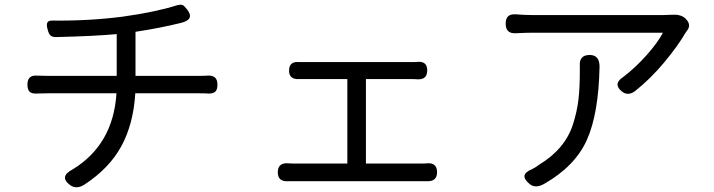

<svg xmlns="http://www.w3.org/2000/svg" viewBox="-20 -773 3040 817"><path d="M181.6 -450.2H476.6V-627.9Q382.8 -619.1 217.8 -615.2Q202.1 -615.2 194.8 -622.1Q187.5 -628.9 183.6 -644.5Q176.8 -666 181.2 -676.3Q185.5 -686.5 206.1 -685.5Q357.4 -683.6 502 -702.1Q641.6 -721.7 731.4 -750Q750 -754.9 757.3 -751.5Q764.6 -748 776.4 -732.4Q809.6 -690.4 751 -675.8Q660.2 -653.3 556.6 -637.7V-450.2H827.1Q850.6 -450.2 863.3 -451.2Q905.3 -454.1 905.3 -413.1Q905.3 -391.6 896 -382.8Q886.7 -374 865.2 -375Q853.5 -376 829.1 -376H555.7Q547.9 -246.1 496.6 -151.4Q445.3 -56.6 338.9 12.7Q304.7 34.2 278.3 14.6Q229.5 -21.5 290 -52.7Q461.9 -158.2 475.6 -376H183.6Q175.8 -376 159.2 -375.5Q142.6 -375 134.8 -375Q114.3 -374 105.5 -383.3Q96.7 -392.6 96.7 -413.1Q96.7 -454.1 136.7 -451.2Q144.5 -451.2 159.2 -450.7Q173.8 -450.2 181.6 -450.2Z M1793.9 -2H1206.1Q1162.1 1 1162.1 -40Q1162.1 -81.1 1206.1 -78.1Q1214.8 -77.1 1232.4 -77.1H1458V-436.5H1253.9Q1210 -433.6 1210 -472.7Q1210 -513.7 1254.9 -508.8H1727.5Q1748 -508.8 1757.8 -509.8Q1797.9 -512.7 1797.9 -473.6Q1797.9 -433.6 1756.8 -435.5Q1747.1 -436.5 1727.5 -436.5H1537.1V-77.1H1774.4Q1790 -77.1 1797.9 -78.1Q1839.8 -81.1 1839.8 -40Q1839.8 1 1793.9 -2Z M2531.2 -489.3Q2527.3 -289.1 2477.1 -177.2Q2426.8 -65.4 2294.9 9.8Q2257.8 30.3 2233.4 9.8Q2185.5 -29.3 2243.2 -52.7Q2258.8 -60.5 2274.4 -72.3Q2329.1 -105.5 2365.2 -148.4Q2401.4 -191.4 2418.5 -245.1Q2435.5 -298.8 2441.4 -349.1Q2447.3 -399.4 2447.3 -468.8V-491.2Q2443.4 -539.1 2489.3 -539.1Q2531.2 -539.1 2531.2 -489.3ZM2243.2 -709H2805.7Q2813.5 -709 2831.1 -710Q2848.6 -710.9 2856.9 -710.4Q2865.2 -710 2877 -706.1Q2888.7 -702.1 2897.5 -693.4Q2922.9 -668 2904.3 -643.6Q2896.5 -633.8 2896.5 -632.8Q2864.3 -577.1 2806.2 -507.3Q2748 -437.5 2681.6 -384.8Q2651.4 -363.3 2626 -383.8Q2586.9 -416 2631.8 -445.3Q2685.5 -486.3 2732.9 -540Q2780.3 -593.8 2800.8 -633.8H2243.2Q2222.7 -633.8 2179.7 -631.8Q2131.8 -627 2131.8 -671.9Q2131.8 -695.3 2143.1 -704.6Q2154.3 -713.9 2177.7 -711.9Q2210.9 -709 2243.2 -709Z"/></svg>

Font: GenSenMaruGothic TW TTF Regular
Style: Regular
Weight: 400
Version: Version 1.301